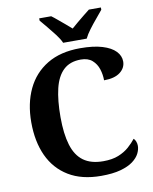

<svg xmlns="http://www.w3.org/2000/svg" viewBox="-100 -1005 869 1089"><g transform="rotate(-10 334.5 -460.5)"><path d="M394.1 10Q282.3 10 206.8 -36Q131.2 -82 93.2 -164.5Q55.3 -247 55.3 -358Q55.3 -466 94.4 -548.5Q133.5 -631 210.5 -677.5Q287.5 -724 400.6 -724Q477.3 -724 527.8 -708.6Q578.3 -693.3 603.5 -666.9Q628.7 -640.5 628.7 -607.9Q628.7 -570.7 596.5 -545.9Q564.2 -521.1 503.4 -521.1Q503.4 -553.9 493.3 -585.7Q483.2 -617.5 459.1 -638.7Q435.1 -660 393.4 -660Q330.6 -660 293.3 -624.6Q256 -589.3 239.8 -521.9Q223.7 -454.5 223.7 -358Q223.7 -262 243.2 -197.6Q262.6 -133.2 306 -101.5Q349.4 -69.9 420.1 -69.9Q472 -69.9 508 -84.5Q544 -99.1 569 -121.3Q593.9 -143.4 610.9 -165.4Q618.4 -159.2 623 -147.1Q627.6 -135 627.6 -122.3Q627.6 -101 616.1 -78Q604.5 -55 577.9 -35Q551.4 -15.1 506.2 -2.5Q461.1 10 394.1 10ZM311.8 -771Q301.8 -794 281.5 -820.5Q261.2 -847 239.6 -873Q218 -899 202 -918V-931H271.1Q285.5 -920.6 304.8 -904.2Q324.1 -887.8 344.1 -871.3Q364.1 -854.8 379.1 -841.2Q394.1 -854.8 414.2 -871.3Q434.2 -887.8 454.3 -904.2Q474.4 -920.6 488.1 -931H557.3V-918Q542.3 -899 520.2 -873Q498.1 -847 478.3 -820.5Q458.4 -794 447.4 -771Z"/></g></svg>

Font: Noto Serif Lao
Style: Regular
Weight: 400
Designer: Monotype Design Team
Foundry: Monotype Imaging Inc.
Version: Version 2.003